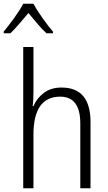

<svg xmlns="http://www.w3.org/2000/svg" viewBox="-47 -1013 581 1033"><path d="M133 -760H78V0H133V-289Q133 -493 277 -493Q385 -493 385 -349V0H440V-356Q440 -542 284 -542Q226 -542 188 -512.5Q150 -483 133 -442H129Q133 -474 133 -518ZM133 -993H78Q61 -960 29.5 -916.5Q-2 -873 -27 -843V-834H9Q32 -856 57.5 -886Q83 -916 106 -943Q129 -915 154 -885.5Q179 -856 203 -834H238V-843Q215 -869 183 -914Q151 -959 133 -993Z"/></svg>

Font: Noto Sans UI SemiCondensed Light
Style: Regular
Weight: 300
Width: 4
Designer: Monotype Design Team
Foundry: Monotype Imaging Inc.
Version: Version 1.901